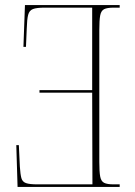

<svg xmlns="http://www.w3.org/2000/svg" viewBox="-20 -734 530 754"><path d="M450 0H49L44 -164H54L58 -79Q60 -49 64 -34.5Q68 -20 82 -15Q96 -10 127 -10H343L342 -370H135V-380H342V-704H156Q124 -704 109.5 -698.5Q95 -693 90.5 -675.5Q86 -658 85 -621L82 -550H72L78 -714H450V-704H426Q401 -704 389 -698Q377 -692 373.5 -673.5Q370 -655 370 -616V-98Q370 -59 373.5 -40.5Q377 -22 389 -16Q401 -10 426 -10H450Z"/></svg>

Font: Noto Serif Display Condensed Thin
Style: Regular
Weight: 100
Width: 3
Designer: Monotype Design Team
Foundry: Monotype Imaging Inc.
Version: Version 2.009